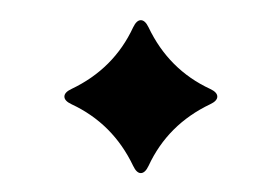

<svg xmlns="http://www.w3.org/2000/svg" viewBox="-20 -166 257 195"><path d="M52.7 -75.7Q95.7 -96.2 115.2 -138.2Q118.7 -145.5 123 -145.5Q127.4 -145.5 130.9 -138.2Q151.4 -95.2 193.4 -75.7Q200.7 -72.3 200.7 -67.9Q200.7 -63.5 193.4 -60.1Q150.4 -39.6 130.9 2.4Q127.4 9.8 123 9.8Q118.7 9.8 115.2 2.4Q94.7 -40.5 52.7 -60.1Q45.4 -63.5 45.4 -67.9Q45.4 -72.3 52.7 -75.7Z"/></svg>

Font: UnifrakturMaguntia
Style: Book
Weight: 400
Designer: j. 'mach' wust, Gerrit Ansmann, Georg Duffner, based on a font by Peter Wiegel, original typeface by Carl Albert Fahrenw
Version: Version 2017-03-19